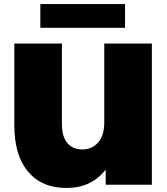

<svg xmlns="http://www.w3.org/2000/svg" viewBox="-20 -916 830 952"><path d="M733 -700V0H504V-75Q433 16 310 16Q187 16 119 -65Q51 -146 51 -295V-700H287V-302Q287 -238 314 -206.5Q341 -175 389 -175Q436 -175 466.5 -209.5Q497 -244 497 -310V-700ZM180 -896H600V-778H180Z"/></svg>

Font: Montserrat Alternates Black
Style: Regular
Weight: 900
Designer: Julieta Ulanovsky
Foundry: Julieta Ulanovsky
Version: Version 7.200